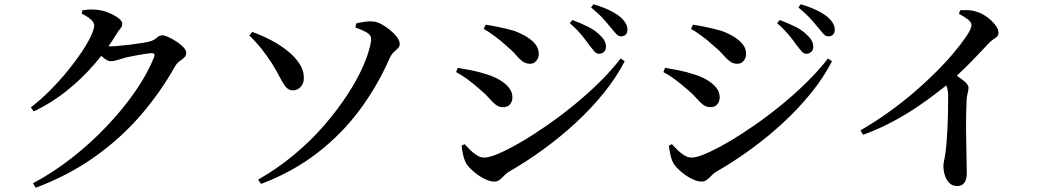

<svg xmlns="http://www.w3.org/2000/svg" viewBox="-20 -828 4965 903"><path d="M125 -323Q173 -360 217 -404.5Q261 -449 298.5 -495Q336 -541 364 -583Q392 -625 407.5 -658Q423 -691 423 -709Q423 -723 406 -737.5Q389 -752 364 -764L368 -780Q382 -782 397.5 -783Q413 -784 434 -782Q462 -780 490 -768.5Q518 -757 536.5 -743Q555 -729 555 -717Q555 -703 546.5 -694Q538 -685 526 -665Q509 -637 490 -610Q494 -610 498 -610Q513 -610 540 -612.5Q567 -615 596.5 -618.5Q626 -622 650 -626Q674 -630 684 -633Q704 -638 716.5 -650Q729 -662 744 -662Q754 -662 772.5 -653.5Q791 -645 810 -632.5Q829 -620 842.5 -606Q856 -592 856 -579Q856 -566 846.5 -557.5Q837 -549 824.5 -540Q812 -531 804 -517Q733 -391 639 -283Q545 -175 423.5 -89Q302 -3 148 55L135 34Q231 -17 320 -87Q409 -157 485 -237.5Q561 -318 618 -401Q675 -484 705 -560Q708 -570 705 -574Q702 -578 695 -578Q687 -578 669 -575.5Q651 -573 629.5 -569Q608 -565 588 -561Q568 -557 557 -553Q541 -549 527.5 -544.5Q514 -540 501 -540Q488 -540 471 -553Q464 -559 456 -565Q440 -545 423 -525Q364 -457 292.5 -400Q221 -343 139 -304Z M1208 37 1194 17Q1286 -36 1364.5 -101.5Q1443 -167 1505.5 -239.5Q1568 -312 1614.5 -383.5Q1661 -455 1689 -519.5Q1717 -584 1725 -634Q1727 -647 1722.5 -657.5Q1718 -668 1701 -677.5Q1684 -687 1651 -699L1656 -718Q1672 -722 1693.5 -725.5Q1715 -729 1734 -727Q1752 -726 1773.5 -714.5Q1795 -703 1815 -686.5Q1835 -670 1847.5 -653Q1860 -636 1860 -621Q1860 -609 1851 -600.5Q1842 -592 1831 -581.5Q1820 -571 1812 -553Q1755 -423 1670.5 -309.5Q1586 -196 1471 -107.5Q1356 -19 1208 37ZM1153 -661 1166 -678Q1211 -662 1254 -639.5Q1297 -617 1332 -589Q1367 -561 1388 -529Q1409 -497 1409 -463Q1410 -438 1395 -420.5Q1380 -403 1358 -403Q1337 -403 1323.5 -420Q1310 -437 1295.5 -465.5Q1281 -494 1260 -528Q1235 -567 1209.5 -599Q1184 -631 1153 -661Z M2751 -616Q2737 -637 2715 -663.5Q2693 -690 2660 -719L2672 -734Q2712 -719 2745 -702.5Q2778 -686 2798 -666Q2816 -650 2823 -636Q2830 -622 2830 -607Q2830 -593 2820.5 -584Q2811 -575 2797 -575Q2785 -575 2775 -586.5Q2765 -598 2751 -616ZM2851 -700Q2836 -719 2816 -741Q2796 -763 2760 -793L2771 -808Q2812 -796 2843.5 -781Q2875 -766 2895 -750Q2931 -720 2931 -688Q2931 -674 2923 -665.5Q2915 -657 2901 -657Q2888 -657 2877.5 -669Q2867 -681 2851 -700ZM2255 -692 2264 -712Q2290 -708 2324.5 -701Q2359 -694 2398 -683Q2433 -670 2458.5 -654Q2484 -638 2499 -618.5Q2514 -599 2514 -573Q2514 -556 2502.5 -542Q2491 -528 2473 -528Q2453 -528 2437.5 -539.5Q2422 -551 2405 -571Q2388 -591 2361 -613Q2334 -638 2306 -658.5Q2278 -679 2255 -692ZM2899 -553 2918 -540Q2879 -464 2820 -391Q2761 -318 2688.5 -251Q2616 -184 2535.5 -125.5Q2455 -67 2373 -20Q2360 -12 2350 -1Q2340 10 2329.5 18Q2319 26 2304 26Q2285 26 2259.5 13.5Q2234 1 2211 -18Q2188 -37 2174 -57Q2164 -74 2158 -100Q2152 -126 2151 -143L2165 -150Q2177 -137 2191.5 -122.5Q2206 -108 2223 -97.5Q2240 -87 2258 -87Q2282 -87 2326 -106Q2370 -125 2427 -158Q2484 -191 2548.5 -235.5Q2613 -280 2677 -332Q2741 -384 2798 -440Q2855 -496 2899 -553ZM2125 -489 2133 -509Q2167 -503 2198.5 -497Q2230 -491 2267 -479Q2301 -469 2328.5 -453Q2356 -437 2373 -416.5Q2390 -396 2390 -369Q2390 -359 2385.5 -348.5Q2381 -338 2371.5 -331Q2362 -324 2346 -324Q2326 -324 2311 -336Q2296 -348 2280 -366.5Q2264 -385 2239 -406Q2207 -434 2179.5 -454.5Q2152 -475 2125 -489Z M3726 -616Q3712 -637 3690 -663.5Q3668 -690 3635 -719L3647 -734Q3687 -719 3720 -702.5Q3753 -686 3773 -666Q3791 -650 3798 -636Q3805 -622 3805 -607Q3805 -593 3795.5 -584Q3786 -575 3772 -575Q3760 -575 3750 -586.5Q3740 -598 3726 -616ZM3826 -700Q3811 -719 3791 -741Q3771 -763 3735 -793L3746 -808Q3787 -796 3818.5 -781Q3850 -766 3870 -750Q3906 -720 3906 -688Q3906 -674 3898 -665.5Q3890 -657 3876 -657Q3863 -657 3852.5 -669Q3842 -681 3826 -700ZM3230 -692 3239 -712Q3265 -708 3299.5 -701Q3334 -694 3373 -683Q3408 -670 3433.5 -654Q3459 -638 3474 -618.5Q3489 -599 3489 -573Q3489 -556 3477.5 -542Q3466 -528 3448 -528Q3428 -528 3412.5 -539.5Q3397 -551 3380 -571Q3363 -591 3336 -613Q3309 -638 3281 -658.5Q3253 -679 3230 -692ZM3874 -553 3893 -540Q3854 -464 3795 -391Q3736 -318 3663.5 -251Q3591 -184 3510.5 -125.5Q3430 -67 3348 -20Q3335 -12 3325 -1Q3315 10 3304.5 18Q3294 26 3279 26Q3260 26 3234.5 13.5Q3209 1 3186 -18Q3163 -37 3149 -57Q3139 -74 3133 -100Q3127 -126 3126 -143L3140 -150Q3152 -137 3166.5 -122.5Q3181 -108 3198 -97.5Q3215 -87 3233 -87Q3257 -87 3301 -106Q3345 -125 3402 -158Q3459 -191 3523.5 -235.5Q3588 -280 3652 -332Q3716 -384 3773 -440Q3830 -496 3874 -553ZM3100 -489 3108 -509Q3142 -503 3173.5 -497Q3205 -491 3242 -479Q3276 -469 3303.5 -453Q3331 -437 3348 -416.5Q3365 -396 3365 -369Q3365 -359 3360.5 -348.5Q3356 -338 3346.5 -331Q3337 -324 3321 -324Q3301 -324 3286 -336Q3271 -348 3255 -366.5Q3239 -385 3214 -406Q3182 -434 3154.5 -454.5Q3127 -475 3100 -489Z M4490 -763 4496 -780Q4515 -781 4535.5 -780Q4556 -779 4575 -772Q4599 -765 4622.5 -747.5Q4646 -730 4661 -710.5Q4676 -691 4676 -675Q4676 -663 4669.5 -656.5Q4663 -650 4652 -643Q4641 -636 4627 -621Q4596 -588 4550 -540Q4518 -507 4480 -472Q4496 -461 4509 -451Q4535 -432 4535 -415Q4535 -403 4531 -389.5Q4527 -376 4526 -356Q4523 -287 4523.5 -218.5Q4524 -150 4525.5 -96Q4527 -42 4527 -14Q4527 16 4515.5 31.5Q4504 47 4482 47Q4460 47 4445.5 33Q4431 19 4424 -3Q4417 -25 4417 -46Q4417 -60 4421 -77Q4425 -94 4428 -119Q4431 -144 4433 -174.5Q4435 -205 4436.5 -236.5Q4438 -268 4438.5 -297Q4439 -326 4439 -349Q4439 -372 4439 -385Q4438 -407 4432 -422Q4431 -424 4430 -426Q4411 -411 4385 -391Q4346 -360 4293 -324.5Q4240 -289 4175.5 -254.5Q4111 -220 4039 -194L4027 -215Q4096 -255 4159.5 -300.5Q4223 -346 4279.5 -394.5Q4336 -443 4383 -490Q4430 -537 4465 -579Q4500 -621 4522 -653Q4549 -692 4549 -710Q4549 -723 4533 -736Q4517 -749 4490 -763Z"/></svg>

Font: Early Summer Mincho SemiBold
Style: Regular
Weight: 600
Designer: GuiWonder
Version: Version 1.002